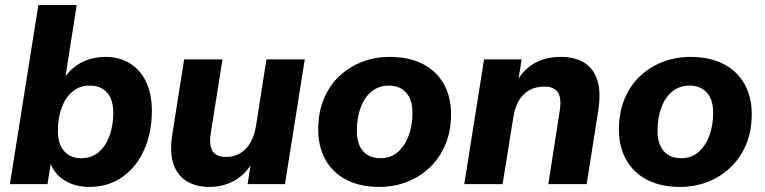

<svg xmlns="http://www.w3.org/2000/svg" viewBox="-20 -725 3013 756"><path d="M331 11Q276 11 234.5 -14.5Q193 -40 176 -89H181L167 0H19L131 -705H282L235 -405H225Q243 -436 268.5 -457.5Q294 -479 326.5 -490Q359 -501 395 -501Q450 -501 491.5 -475.5Q533 -450 555.5 -402Q578 -354 578 -289Q578 -204 548 -136Q518 -68 462.5 -28.5Q407 11 331 11ZM300 -102Q340 -102 368 -125.5Q396 -149 411 -189.5Q426 -230 426 -281Q426 -333 401.5 -360.5Q377 -388 334 -388Q294 -388 266 -365Q238 -342 223 -301.5Q208 -261 208 -210Q208 -158 232.5 -130Q257 -102 300 -102Z M804 11Q752 11 715 -11.5Q678 -34 662.5 -80.5Q647 -127 659 -199L705 -491H856L810 -201Q805 -170 809.5 -149Q814 -128 829 -117.5Q844 -107 870 -107Q901 -107 925.5 -121.5Q950 -136 966 -163.5Q982 -191 988 -229L1029 -491H1180L1102 0H955L969 -92H977Q952 -43 907 -16Q862 11 804 11Z M1474 11Q1398 11 1344 -17Q1290 -45 1261.5 -96Q1233 -147 1233 -215Q1233 -283 1255.5 -336.5Q1278 -390 1317.5 -426.5Q1357 -463 1407.5 -482Q1458 -501 1514 -501Q1590 -501 1644 -473.5Q1698 -446 1727 -395Q1756 -344 1756 -276Q1756 -207 1733 -154Q1710 -101 1670.5 -64Q1631 -27 1580.5 -8Q1530 11 1474 11ZM1478 -102Q1518 -102 1545.5 -125.5Q1573 -149 1588.5 -189.5Q1604 -230 1604 -281Q1604 -333 1579 -360.5Q1554 -388 1511 -388Q1472 -388 1443.5 -365Q1415 -342 1400 -301.5Q1385 -261 1385 -210Q1385 -158 1409.5 -130Q1434 -102 1478 -102Z M1808 0 1886 -491H2034L2019 -398H2012Q2037 -448 2082 -474.5Q2127 -501 2188 -501Q2242 -501 2279 -479Q2316 -457 2331.5 -411Q2347 -365 2336 -292L2290 0H2139L2184 -289Q2189 -321 2184.5 -342Q2180 -363 2165 -373.5Q2150 -384 2123 -384Q2089 -384 2063.5 -369.5Q2038 -355 2022.5 -328Q2007 -301 2001 -262L1959 0Z M2658 11Q2582 11 2528 -17Q2474 -45 2445.5 -96Q2417 -147 2417 -215Q2417 -283 2439.5 -336.5Q2462 -390 2501.5 -426.5Q2541 -463 2591.5 -482Q2642 -501 2698 -501Q2774 -501 2828 -473.5Q2882 -446 2911 -395Q2940 -344 2940 -276Q2940 -207 2917 -154Q2894 -101 2854.5 -64Q2815 -27 2764.5 -8Q2714 11 2658 11ZM2662 -102Q2702 -102 2729.5 -125.5Q2757 -149 2772.5 -189.5Q2788 -230 2788 -281Q2788 -333 2763 -360.5Q2738 -388 2695 -388Q2656 -388 2627.5 -365Q2599 -342 2584 -301.5Q2569 -261 2569 -210Q2569 -158 2593.5 -130Q2618 -102 2662 -102Z"/></svg>

Font: Nunito Sans 12pt ExtraBold
Style: Italic
Weight: 800
Italic angle: -9°
Designer: Vernon Adams
Foundry: Vernon Adams
Version: Version 3.101;gftools[0.9.27]